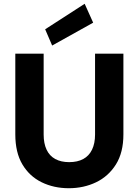

<svg xmlns="http://www.w3.org/2000/svg" viewBox="-20 -984 733 1016"><path d="M344 12Q265 12 200.5 -19.5Q136 -51 98.5 -114Q61 -177 61 -273V-700H211V-272Q211 -225 226.5 -192Q242 -159 272.5 -142.5Q303 -126 346 -126Q390 -126 420.5 -142.5Q451 -159 467 -192Q483 -225 483 -272V-700H633V-273Q633 -177 593.5 -114Q554 -51 488.5 -19.5Q423 12 344 12ZM256 -743 219 -829 428 -964 473 -864Z"/></svg>

Font: DM Sans 11pt Black
Style: Regular
Weight: 900
Version: Version 4.004;gftools[0.9.30]